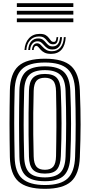

<svg xmlns="http://www.w3.org/2000/svg" viewBox="-20 -1180 568 1210"><path d="M263.2 10Q147.2 10 95.9 -36.8Q44.5 -83.5 42.2 -191Q41.2 -247.2 40.6 -298.9Q40 -350.5 40 -400.5Q40 -450.5 40.6 -502.1Q41.2 -553.8 42.2 -610Q44.5 -717 95.9 -763.5Q147.2 -810 263.2 -810Q378.5 -810 428.9 -763.1Q479.2 -716.2 483.2 -610.5Q485.8 -546 486.9 -493.8Q488 -441.5 487.9 -394.2Q487.8 -347 486.6 -297.8Q485.5 -248.5 483.2 -190Q479.2 -82.5 428 -36.2Q376.8 10 263.2 10ZM263.2 -14Q362.8 -14 406.5 -55.6Q450.2 -97.2 453.2 -192Q455.2 -247.5 456.1 -297.2Q457 -347 457 -395.8Q457 -444.5 456.1 -496.6Q455.2 -548.8 453.2 -609Q450.2 -703.2 406.5 -744.6Q362.8 -786 263.2 -786Q160.8 -786 117.8 -743.9Q74.8 -701.8 72.2 -609Q70.8 -553.5 70.1 -502.4Q69.5 -451.2 69.6 -401.4Q69.8 -351.5 70.4 -299.9Q71 -248.2 72.2 -192Q74.2 -93.5 120.6 -53.8Q167 -14 263.2 -14ZM263.2 -38Q178.5 -38 141.2 -73.8Q104 -109.5 102.2 -192Q101.2 -247.5 100.6 -298.8Q100 -350 100 -400.1Q100 -450.2 100.6 -501.8Q101.2 -553.2 102.2 -609Q104 -691 141.1 -726.5Q178.2 -762 263.2 -762Q346.2 -762 383.1 -726.1Q420 -690.2 423.2 -608Q425.5 -552.2 426.6 -500.9Q427.8 -449.5 427.8 -399.8Q427.8 -350 426.6 -299.1Q425.5 -248.2 423.2 -193Q420 -111.2 383.6 -74.6Q347.2 -38 263.2 -38ZM263.2 -62Q328.2 -62 359.5 -91.6Q390.8 -121.2 393.2 -194Q395.2 -249.2 396.1 -300Q397 -350.8 397 -400.1Q397 -449.5 396.1 -500.5Q395.2 -551.5 393.2 -607Q390.8 -679.5 359.4 -708.8Q328 -738 263.2 -738Q194 -738 164 -707.5Q134 -677 132.2 -608Q130.5 -544.5 129.8 -492.4Q129 -440.2 129.1 -393Q129.2 -345.8 130 -297.4Q130.8 -249 132.2 -193Q134 -124 163.8 -93Q193.5 -62 263.2 -62ZM263.2 -86Q210.5 -86 187.1 -111.2Q163.8 -136.5 162.5 -193Q160.8 -262.2 160.1 -330.2Q159.5 -398.2 160.1 -467.2Q160.8 -536.2 162.5 -608Q163.8 -664.5 187.4 -689.2Q211 -714 263.2 -714Q315.8 -714 338.5 -688.6Q361.2 -663.2 363.2 -606.5Q365.5 -550.8 366.6 -501.1Q367.8 -451.5 367.8 -403.5Q367.8 -355.5 366.8 -305Q365.8 -254.5 363.5 -197Q361.5 -141.2 340.1 -113.6Q318.8 -86 263.2 -86ZM263.2 -110Q298.8 -110 315.5 -129.6Q332.2 -149.2 333.2 -197Q334 -240.2 334.6 -285.4Q335.2 -330.5 335.5 -379.8Q335.8 -429 335.2 -484.5Q334.8 -540 333.2 -604Q332.2 -652.5 314.9 -671.2Q297.5 -690 263.2 -690Q226.2 -690 209.9 -670.8Q193.5 -651.5 192.2 -607Q190.2 -533.5 189.6 -467.2Q189 -401 189.6 -334.5Q190.2 -268 192.2 -194Q193.5 -149 209.9 -129.5Q226.2 -110 263.2 -110ZM134.2 -864.8Q137 -911 162.6 -938.8Q188.2 -966.5 230.8 -966.5Q254.8 -966.5 267.5 -958.9Q280.2 -951.2 287.5 -941.2Q294.8 -931.2 301.1 -923.6Q307.5 -916 318.8 -916Q327.8 -916 331.2 -922.9Q334.8 -929.8 336.5 -945.8H347Q345.2 -922.2 338.2 -911.5Q331.2 -900.8 315 -900.8Q299.8 -900.8 291.1 -908.2Q282.5 -915.8 275.1 -925.5Q267.8 -935.2 256.6 -942.8Q245.5 -950.2 225.2 -950.2Q190.8 -950.2 169.4 -926.4Q148 -902.5 146 -864.8ZM157.8 -864.8Q160.2 -900.8 177 -919.2Q193.8 -937.8 220.2 -937.8Q239 -937.8 249.8 -930.1Q260.5 -922.5 268.4 -912.6Q276.2 -902.8 285.9 -895.1Q295.5 -887.5 312.2 -887.5Q333 -887.5 344.5 -901.9Q356 -916.2 358.8 -945.8H370.8Q368.5 -907.2 353.4 -887.8Q338.2 -868.2 310.5 -868.2Q291 -868.2 279.1 -876Q267.2 -883.8 258.5 -894Q249.8 -904.2 240.2 -912Q230.8 -919.8 215.8 -919.8Q196 -919.8 183.5 -904.4Q171 -889 169.8 -864.8ZM181.5 -864.8Q183 -884.8 191.5 -896Q200 -907.2 213.5 -907.2Q225.2 -907.2 233.8 -899.8Q242.2 -892.2 251.2 -882.2Q260.2 -872.2 273.2 -864.8Q286.2 -857.2 307 -857.2Q341.8 -857.2 361.2 -881.2Q380.8 -905.2 382.5 -945.8H394.2Q391.5 -894.8 368.1 -867.6Q344.8 -840.5 301.5 -840.5Q276.5 -840.5 261.2 -848.1Q246 -855.8 237.1 -865.8Q228.2 -875.8 221.9 -883.4Q215.5 -891 208 -891Q201.5 -891 197 -884Q192.5 -877 192.2 -864.8ZM86.2 -1136V-1160H442.2V-1136ZM86.2 -1040V-1064H442.2V-1040ZM86.2 -1088V-1112H442.2V-1088Z"/></svg>

Font: Big Shoulders Inline Text Thin Black
Style: Regular
Weight: 900
Version: Version 2.002